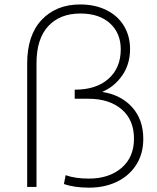

<svg xmlns="http://www.w3.org/2000/svg" viewBox="-20 -848 711 871"><path d="M630 -217.8Q630 -150 597.8 -100Q565.6 -50 510 -23.3Q454.4 3.3 384.4 3.3Q316.7 3.3 270 -13.3L277.8 -53.3Q321.1 -37.8 383.3 -37.8Q474.4 -37.8 531.1 -86.1Q587.8 -134.4 587.8 -218.9Q587.8 -304.4 531.7 -352.2Q475.6 -400 381.1 -400H318.9V-441.1Q416.7 -441.1 472.2 -490.6Q527.8 -540 527.8 -624.4Q527.8 -697.8 478.9 -742.2Q430 -786.7 344.4 -786.7Q252.2 -786.7 198.9 -729.4Q145.6 -672.2 145.6 -561.1V0H103.3V-560Q103.3 -688.9 169.4 -758.3Q235.6 -827.8 343.3 -827.8Q411.1 -827.8 462.8 -802.2Q514.4 -776.7 542.2 -730.6Q570 -684.4 570 -625.6Q570 -556.7 534.4 -505.6Q498.9 -454.4 443.3 -431.1Q528.9 -417.8 579.4 -361.7Q630 -305.6 630 -217.8Z"/></svg>

Font: Paperlogy 2 ExtraLight
Style: Regular
Weight: 250
Designer: redesigned by Lee Juim, glyphs from Gmarket Sans & Montserrat
Foundry: PT&
Version: Version 1.001